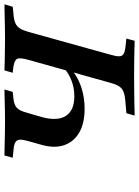

<svg xmlns="http://www.w3.org/2000/svg" viewBox="96 -706 611 842"><g transform="rotate(-90 401.0 -285.5)"><path d="M344.4 -219.4Q281.5 -219.4 240.7 -242.7Q200 -266.1 185.1 -308.5Q170.2 -350.8 186.3 -408.1L202.4 -465.3Q209.7 -490.3 208.9 -503.6Q208.1 -516.9 197.2 -523.4Q186.3 -529.8 160.5 -531.5L129.8 -534.7L139.5 -571Q157.3 -571 182.7 -570.2Q208.1 -569.4 236.3 -569Q264.5 -568.5 290.3 -568.5H291.9H293.5Q316.9 -568.5 341.9 -569Q366.9 -569.4 389.5 -570.2Q412.1 -571 429 -571L418.5 -534.7L396 -532.3Q373.4 -530.6 360.1 -524.2Q346.8 -517.7 339.1 -504Q331.5 -490.3 325 -465.3L308.1 -407.3Q289.5 -338.7 313.3 -301.6Q337.1 -264.5 399.2 -264.5Q434.7 -264.5 466.1 -276.2Q497.6 -287.9 519.4 -307.3L509.7 -271.8Q479 -246.8 435.9 -233.1Q392.7 -219.4 344.4 -219.4ZM487.9 -2.4Q458.9 -2.4 427.8 -2Q396.8 -1.6 367.7 -1.2Q338.7 -0.8 314.5 0L325 -36.3L381.5 -41.1Q406.5 -43.5 420.6 -49.6Q434.7 -55.6 443.1 -68.5Q451.6 -81.5 458.1 -105.6L558.9 -465.3Q569.4 -502.4 563.7 -514.9Q558.1 -527.4 525 -532.3L502.4 -534.7L512.9 -571Q529 -570.2 552 -569.8Q575 -569.4 600.4 -569Q625.8 -568.5 649.2 -568.5H651.6Q676.6 -568.5 704.8 -569Q733.1 -569.4 758.9 -570.2Q784.7 -571 802.4 -571L791.9 -534.7L761.3 -531.5Q735.5 -529.8 720.6 -523.4Q705.6 -516.9 697.2 -503.6Q688.7 -490.3 681.5 -465.3L581.5 -105.6Q574.2 -80.6 574.6 -67.3Q575 -54 585.9 -48Q596.8 -41.9 622.6 -39.5L652.4 -36.3L642.7 0Q625.8 -0.8 600.4 -1.2Q575 -1.6 546.8 -2Q518.5 -2.4 491.9 -2.4H490.3Z"/></g></svg>

Font: Playfair 9pt
Style: Bold Italic
Weight: 700
Italic angle: -15.6°
Designer: Claus Eggers Sørensen
Foundry: Claus Eggers Sørensen
Version: Version 2.203